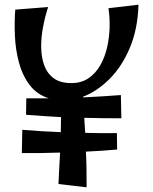

<svg xmlns="http://www.w3.org/2000/svg" viewBox="-20 -788 652 818"><path d="M73 -136 75 -235Q157 -228 239 -225Q240 -257 240 -289Q166 -293 91 -299L92 -369Q140 -369 188 -369Q136 -386 105.5 -427Q75 -468 60.5 -522.5Q46 -577 43.5 -636Q41 -695 45 -747L185 -758Q172 -718 163.5 -673.5Q155 -629 155.5 -586.5Q156 -544 168.5 -509.5Q181 -475 209 -454.5Q237 -434 284 -434Q327 -434 357.5 -455Q388 -476 407.5 -510.5Q427 -545 436.5 -587Q446 -629 447 -672.5Q448 -716 442 -753L570 -768Q567 -665 533.5 -585Q500 -505 447 -452Q394 -399 334 -376Q334 -375 334 -373Q415 -377 495 -383L497 -284Q418 -284 339 -286Q340 -269 341 -253Q342 -237 343 -222Q411 -220 478 -221L479 -151Q413 -145 346 -142Q348 -108 348.5 -71.5Q349 -35 349 10L229 -4Q231 -41 232.5 -74Q234 -107 236 -138Q155 -135 73 -136Z"/></svg>

Font: Marhey
Style: Regular
Weight: 400
Designer: Nur Syamsi & Bustanul Arifin
Foundry: Namelatype
Version: Version 1.000; ttfautohint (v1.8.4.7-5d5b)